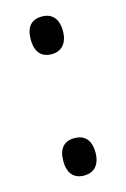

<svg xmlns="http://www.w3.org/2000/svg" viewBox="-92 -589 424 645"><g transform="rotate(-15 120.0 -266.5)"><path d="M64 -478C64 -433 85 -412 120 -412C152 -412 176 -433 176 -478C176 -522 154 -543 120 -543C84 -543 64 -522 64 -478ZM64 -55C64 -11 85 10 120 10C152 10 176 -10 176 -55C176 -101 153 -120 120 -120C84 -120 64 -99 64 -55Z"/></g></svg>

Font: Noto Sans Myanmar UI Condensed
Style: Regular
Weight: 400
Width: 3
Designer: Monotype Design Team
Foundry: Monotype Imaging Inc.
Version: Version 2.103